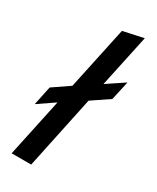

<svg xmlns="http://www.w3.org/2000/svg" viewBox="-187 -778 683 834"><g transform="rotate(30 154.5 -361.0)"><path d="M27 0 89 -291 7 -235 27 -330 109 -386 176 -700 278 -722 222 -460 309 -518 288 -423 202 -365 125 0Z"/></g></svg>

Font: Red Hat Display Medium
Style: Italic
Weight: 500
Italic angle: -12°
Designer: Pentagram, MCKL
Foundry: Pentagram, MCKL
Version: Version 1.023; ttfautohint (v1.8.3)